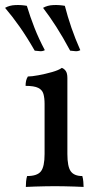

<svg xmlns="http://www.w3.org/2000/svg" viewBox="-65 -735 386 758"><path d="M37 3Q37 -7 38 -18.5Q39 -30 42 -40Q82 -40 96.5 -58.5Q111 -77 111 -127V-325Q111 -348 106.5 -364Q102 -380 86 -388Q70 -396 36 -396Q36 -407 38 -416Q40 -425 45 -433Q60 -433 87 -438Q114 -443 140.5 -450.5Q167 -458 179 -467Q188 -464 194.5 -455Q201 -446 201 -427V-127Q201 -77 214.5 -58.5Q228 -40 260 -40Q263 -30 264 -17Q265 -4 265 3Q248 2 229 1.5Q210 1 190.5 0.5Q171 0 152 0Q133 0 112.5 0.5Q92 1 73 1.5Q54 2 37 3ZM212 -535Q183 -589 157 -629.5Q131 -670 105 -704Q122 -714 145.5 -715Q169 -716 191 -712Q202 -669 217 -625.5Q232 -582 252 -537Q243 -532 232.5 -533Q222 -534 212 -535ZM72 -535Q41 -589 12.5 -629.5Q-16 -670 -45 -704Q-28 -714 -4.5 -715Q19 -716 41 -712Q54 -669 71 -625.5Q88 -582 112 -537Q103 -532 92.5 -533Q82 -534 72 -535Z"/></svg>

Font: Vollkorn
Style: Regular
Weight: 400
Designer: Friedrich Althausen
Foundry: Friedrich Althausen
Version: Version 4.104